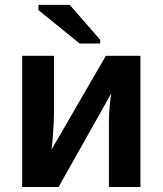

<svg xmlns="http://www.w3.org/2000/svg" viewBox="-20 -753 655 773"><path d="M197.3 -528.3V-291Q197.3 -268.6 193.8 -219.2Q190.4 -169.9 187.5 -150.9L406.2 -528.3H545.4V0H418.5V-268.6Q418.5 -293 421.9 -328.6Q425.3 -364.3 428.2 -377.4L215.8 0H69.3V-528.3ZM300.8 -577.6 134.8 -712.4V-733.4H260.7L383.3 -592.8V-577.6Z"/></svg>

Font: Arial
Style: Bold
Weight: 700
Designer: Steve Matteson
Foundry: Ascender Corporation
Version: Version 2.00.3